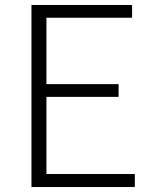

<svg xmlns="http://www.w3.org/2000/svg" viewBox="-20 -749 613 769"><path d="M106 -729H509V-678H166V-412H455V-361H166V-52H520V0H106Z"/></svg>

Font: SpoqaHanSans-Light
Style: Regular
Weight: 300
Designer: [Spoqa Han Sans] Dong-huui Kim \uAE40 \uB3D9 \uD718  Younghwa Kang \uAC15 \uC601 \uD654  [Noto Sans] Ryoko NISHIZUKA \u8
Foundry: Spoqa (http://www.spoqa-han-sans.com)
Version: Version 2.000